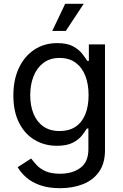

<svg xmlns="http://www.w3.org/2000/svg" viewBox="-20 -781 653 1017"><path d="M298.3 215.8Q237.8 215.8 193.6 200.4Q149.4 185.1 120.1 159.7Q90.8 134.3 73.7 104.5L145 58.6Q156.7 74.2 174.1 93.3Q191.4 112.3 220.9 125.7Q250.5 139.2 298.3 139.2Q363.8 139.2 406 107.9Q448.2 76.7 448.2 9.3V-100.1H439.9Q430.7 -84.5 413.8 -63Q397 -41.5 365.5 -25.1Q334 -8.8 281.2 -8.8Q215.8 -8.8 163.6 -39.8Q111.3 -70.8 81.1 -130.4Q50.8 -189.9 50.8 -275.4Q50.8 -359.9 80.6 -422.1Q110.4 -484.4 162.8 -518.6Q215.3 -552.7 283.2 -552.7Q335.9 -552.7 367.4 -535.4Q398.9 -518.1 416 -495.6Q433.1 -473.1 442.4 -458.5H450.7V-545.9H536.1V14.2Q536.1 84.5 504.4 129.2Q472.7 173.8 418.7 194.8Q364.7 215.8 298.3 215.8ZM295.9 -86.9Q345.7 -86.9 379.9 -109.6Q414.1 -132.3 431.6 -175Q449.2 -217.8 449.2 -277.3Q449.2 -335.4 431.9 -379.6Q414.6 -423.8 380.4 -449Q346.2 -474.1 295.9 -474.1Q244.1 -474.1 209.5 -447.5Q174.8 -420.9 157.5 -376.5Q140.1 -332 140.1 -277.3Q140.1 -221.2 157.7 -178.2Q175.3 -135.3 210 -111.1Q244.6 -86.9 295.9 -86.9ZM256.8 -617.2 325.2 -760.7H423.3L328.6 -617.2Z"/></svg>

Font: Atlassian Sans
Style: Regular
Weight: 400
Designer: Rasmus Andersson
Foundry: Modifications by Atlassian Pty Ltd, manufactured by rsms
Version: Version 4.001;git-9221beed3